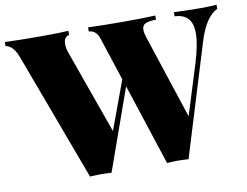

<svg xmlns="http://www.w3.org/2000/svg" viewBox="-92 -815 1187 923"><g transform="rotate(-10 501.5 -354.0)"><path d="M1018.1 -708V-688Q959 -659.2 924.8 -547.9L756.8 0Q725.6 -2 704.1 -2Q684.1 -2 651.9 0L522 -397L380.9 0Q349.6 -2 328.1 -2Q308.1 -2 275.9 0L43.9 -624Q32.2 -655.8 16.1 -671.4Q0 -687 -15.1 -688V-708Q57.6 -705.1 162.1 -705.1Q253.4 -705.1 294.9 -708V-688Q268.6 -682.6 268.6 -647.9Q268.6 -625.5 276.9 -604L422.4 -196.3L509.8 -433.6L441.9 -641.1Q434.1 -665.5 421.9 -676Q409.7 -686.5 391.1 -688V-708Q458.5 -705.1 564 -705.1Q668 -705.1 719.2 -708V-688Q682.6 -687 666.7 -679.2Q650.9 -671.4 650.9 -649.9Q650.9 -633.3 661.1 -604L793 -203.1L870.1 -450.2Q896.5 -536.6 896.5 -589.8Q896.5 -640.1 874.3 -663.3Q852.1 -686.5 810.1 -688V-708Q884.8 -705.1 940.9 -705.1Q988.3 -705.1 1018.1 -708Z"/></g></svg>

Font: TypoPRO Playfair Display SC
Style: Regular
Weight: 900
Designer: Claus Eggers Sørensen
Foundry: Claus Eggers Sørensen
Version: Version 1.004;PS 001.004;hotconv 1.0.70;makeotf.lib2.5.58329